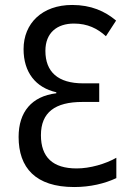

<svg xmlns="http://www.w3.org/2000/svg" viewBox="-20 -744 520 774"><path d="M271 -724C150 -724 75 -650 75 -546C75 -452 124 -391 207 -372V-368C108 -356 55 -293 55 -192C55 -68 123 10 279 10C344 10 402 -4 449 -26V-108C405 -83 343 -65 289 -65C193 -65 145 -110 145 -199C145 -291 202 -333 312 -333H380V-408H315C214 -408 163 -454 163 -539C163 -612 210 -649 278 -649C333 -649 373 -629 407 -598L448 -661C403 -699 347 -724 271 -724Z"/></svg>

Font: Noto Sans Condensed
Style: Regular
Weight: 400
Width: 3
Designer: Monotype Design Team
Foundry: Monotype Imaging Inc.
Version: Version 2.013